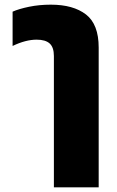

<svg xmlns="http://www.w3.org/2000/svg" viewBox="-20 -583 501 823"><path d="M403 -379V0V220H211V-100V-343Q211 -380 193 -396.5Q175 -413 137 -413Q90 -413 34 -386V-533Q61 -545 104.5 -554Q148 -563 198 -563Q294 -563 348.5 -521Q403 -479 403 -379Z"/></svg>

Font: Noto Sans Thai Black
Style: Regular
Weight: 900
Designer: Monotype Design Team
Foundry: Monotype Imaging Inc.
Version: Version 1.000